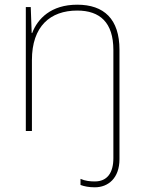

<svg xmlns="http://www.w3.org/2000/svg" viewBox="-20 -558 613 818"><path d="M384 240C441 240 489 201 489 120V-346C489 -477 423 -538 309 -538C197 -538 140 -478 117 -417H115L111 -528H90V0H116V-302C116 -446 194 -513 309 -513C406 -513 463 -462 463 -345V116C463 178 437 215 384 215C364 215 343 213 323 204V230C339 236 359 240 384 240Z"/></svg>

Font: Noto Sans Meetei Mayek Thin
Style: Regular
Weight: 100
Designer: Monotype Design Team and Neelakash Kshetrimayum
Foundry: Monotype Imaging Inc.
Version: Version 2.002